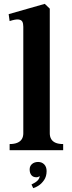

<svg xmlns="http://www.w3.org/2000/svg" viewBox="-20 -780 373 997"><path d="M101 -87.5V-641Q101 -658 96 -667.5Q91 -677 75.5 -678.8Q60 -680.5 30 -670.5L25 -706.5L212.5 -760L238.5 -735V-87.5Q238.5 -70.5 245.8 -58Q253 -45.5 268.2 -38.8Q283.5 -32 308 -32V0H30V-32Q54.5 -32 70.2 -38.8Q86 -45.5 93.5 -58Q101 -70.5 101 -87.5ZM186 134Q184.5 136 179.5 138.2Q174.5 140.5 169 140.5Q152 140.5 143 129.5Q134 118.5 134 100Q134 82 146.5 71.5Q159 61 178 61Q197.5 61 209.8 73.8Q222 86.5 222 108.5Q222 136 208.8 155.2Q195.5 174.5 179.2 184.5Q163 194.5 152.5 197L143.5 178Q186 158.5 186 134Z"/></svg>

Font: Didactic
Style: Regular
Weight: 400
Designer: Tyler Finck
Foundry: Etcetera Type Co
Version: Version 3.007;FEAKit 1.0